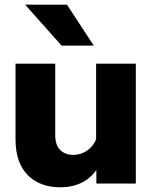

<svg xmlns="http://www.w3.org/2000/svg" viewBox="-20 -781 649 817"><path d="M558 0H390V-96L389 -124V-510H558ZM394 -208 428 -192Q428 -129 405 -82.5Q382 -36 339 -10Q296 16 237 16Q149 16 97.5 -36.5Q46 -89 46 -189V-510H215V-206Q215 -164 236 -143Q257 -122 291 -122Q317 -122 338.5 -133Q360 -144 375 -163.5Q390 -183 394 -208ZM242 -587 87 -761H265L379 -587Z"/></svg>

Font: Wix Madefor Display ExtraBold
Style: Regular
Weight: 800
Designer: Dalton Maag Ltd
Foundry: Dalton Maag Ltd
Version: Version 3.100